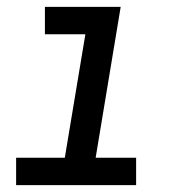

<svg xmlns="http://www.w3.org/2000/svg" viewBox="-20 -540 540 560"><path d="M27 0V-80H169L229 -440H111V-520H332L259 -80H377V0Z"/></svg>

Font: Iosevka SS18 Medium
Style: Italic
Weight: 500
Italic angle: -9°
Monospace: yes
Designer: Belleve Invis
Foundry: Belleve Invis
Version: Version 25.1.1; ttfautohint (v1.8.4)